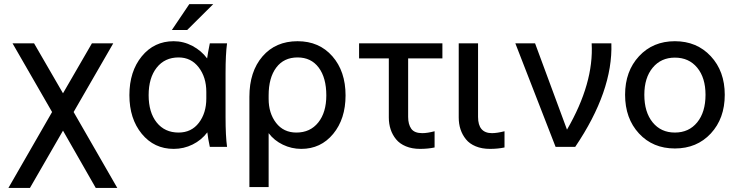

<svg xmlns="http://www.w3.org/2000/svg" viewBox="-20 -716 3591 936"><path d="M446.8 200.2 287.1 -79.1 126 200.2H21L233.9 -169.9L41 -504.9H146L287.1 -261.2L428.2 -504.9H532.2L338.9 -169.9L551.8 200.2Z M610.8 -252Q610.8 -367.7 671.1 -441.4Q731.4 -515.1 826.7 -515.1Q875 -515.1 918.5 -491.9Q961.9 -468.8 989.7 -431.2Q992.7 -454.6 1002.9 -504.9H1086.9Q1079.6 -452.1 1079.6 -359.9V-145Q1079.6 -52.7 1086.9 0H1002.9Q994.6 -37.6 990.7 -70.8Q961.9 -32.7 918.9 -11.5Q876 9.8 826.7 9.8Q731.4 9.8 671.1 -63.7Q610.8 -137.2 610.8 -252ZM985.8 -235.8V-268.1Q985.8 -339.4 948.7 -387.7Q911.6 -436 850.6 -436Q783.2 -436 743.9 -386.2Q704.6 -336.4 704.6 -252Q704.6 -168 743.9 -118.9Q783.2 -69.8 850.6 -69.8Q913.1 -69.8 949.5 -117.4Q985.8 -165 985.8 -235.8ZM902.8 -695.8H1019.5L892.6 -569.8H817.9Z M1289.6 -251V-233.9Q1289.6 -164.1 1325.9 -116.9Q1362.3 -69.8 1424.8 -69.8Q1492.2 -69.8 1531.5 -118.9Q1570.8 -168 1570.8 -251Q1570.8 -336.9 1533.7 -386.5Q1496.6 -436 1430.7 -436Q1363.8 -436 1326.7 -386.5Q1289.6 -336.9 1289.6 -251ZM1430.7 -515.1Q1536.1 -515.1 1600.3 -441.7Q1664.6 -368.2 1664.6 -251Q1664.6 -136.2 1604.2 -63.2Q1543.9 9.8 1448.7 9.8Q1401.4 9.8 1358.9 -10.7Q1316.4 -31.2 1289.6 -66.9V195.8H1195.8V-244.1Q1195.8 -367.2 1259.8 -441.2Q1323.7 -515.1 1430.7 -515.1Z M1875.5 -143.1V-431.2H1730.5V-504.9H2136.7V-431.2H1969.7V-146Q1969.7 -109.9 1984.9 -88.4Q2000 -66.9 2038.6 -66.9Q2063.5 -66.9 2098.6 -76.2V2.9Q2066.4 9.8 2027.8 9.8Q1988.8 9.8 1958.7 -2.7Q1928.7 -15.1 1910.9 -36.9Q1893.1 -58.6 1884.3 -85.4Q1875.5 -112.3 1875.5 -143.1Z M2216.3 -143.1V-504.9H2310.5V-146Q2310.5 -66.9 2378.4 -66.9Q2402.8 -66.9 2439.5 -76.2V2.9Q2407.2 9.8 2368.7 9.8Q2329.1 9.8 2299.1 -2.7Q2269 -15.1 2251.5 -36.9Q2233.9 -58.6 2225.1 -85.2Q2216.3 -111.8 2216.3 -143.1Z M2688.5 0 2492.2 -504.9H2588.4L2744.1 -84Q2875.5 -311 2864.3 -504.9H2960.4Q2968.3 -272.5 2784.2 0Z M3513.2 -253.9Q3513.2 -138.7 3445.3 -65.4Q3377.4 7.8 3270 7.8Q3162.6 7.8 3095 -65.4Q3027.3 -138.7 3027.3 -253.9Q3027.3 -368.7 3095.2 -441.9Q3163.1 -515.1 3270 -515.1Q3377 -515.1 3445.1 -441.9Q3513.2 -368.7 3513.2 -253.9ZM3121.1 -253.9Q3121.1 -169.4 3161.6 -119.6Q3202.1 -69.8 3270 -69.8Q3338.4 -69.8 3378.9 -119.6Q3419.4 -169.4 3419.4 -253.9Q3419.4 -336.9 3378.9 -386Q3338.4 -435.1 3270 -435.1Q3202.6 -435.1 3161.9 -386Q3121.1 -336.9 3121.1 -253.9Z"/></svg>

Font: LT Superior Med
Style: Regular
Weight: 500
Designer: Daniel Lyons
Foundry: LyonsType
Version: Version 1.000